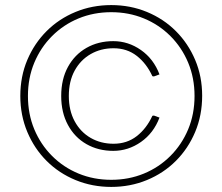

<svg xmlns="http://www.w3.org/2000/svg" viewBox="-20 -728 876 756"><path d="M418 8Q343 8 277.5 -19Q212 -46 163.5 -94.5Q115 -143 87.5 -208.5Q60 -274 60 -350Q60 -427 87.5 -492Q115 -557 163.5 -605.5Q212 -654 277.5 -681Q343 -708 418 -708Q493 -708 558.5 -681Q624 -654 672.5 -605.5Q721 -557 748.5 -492Q776 -427 776 -351Q776 -274 748.5 -208.5Q721 -143 672.5 -94.5Q624 -46 558.5 -19Q493 8 418 8ZM418 -20Q487 -20 546.5 -44.5Q606 -69 651 -114Q696 -159 721 -219Q746 -279 746 -350Q746 -421 721 -481Q696 -541 651 -586Q606 -631 546.5 -655.5Q487 -680 418 -680Q349 -680 289.5 -655.5Q230 -631 185 -586Q140 -541 115 -481Q90 -421 90 -350Q90 -279 115 -219Q140 -159 185 -114Q230 -69 289.5 -44.5Q349 -20 418 -20ZM426 -134Q367 -134 320.5 -160.5Q274 -187 247.5 -236Q221 -285 221 -350Q221 -416 247.5 -464.5Q274 -513 320.5 -539.5Q367 -566 426 -566Q485 -566 535 -531Q585 -496 608 -435L586 -427L580 -428Q557 -478 518.5 -508Q480 -538 427 -538Q377 -538 337 -515Q297 -492 274 -450Q251 -408 251 -350Q251 -293 274 -250.5Q297 -208 337 -185Q377 -162 427 -162Q480 -162 518.5 -192Q557 -222 580 -272L586 -273L608 -265Q585 -204 535 -169Q485 -134 426 -134Z"/></svg>

Font: Fustat ExtraLight
Style: Regular
Weight: 250
Designer: Mohamed Gaber, Khaled Hosny, Laura Garcia Mut
Foundry: Kief Type Foundry, Alif Type Foundry, Hard Type Foundry
Version: Version 1.007